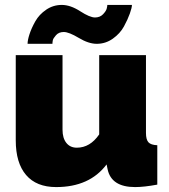

<svg xmlns="http://www.w3.org/2000/svg" viewBox="-20 -750 686 780"><path d="M208 10Q128 10 86 -39Q44 -88 44 -180V-526H234V-223Q234 -189 249.5 -169.5Q265 -150 292 -150Q346 -150 383 -204V-526H573V-210Q573 -183 583 -172Q593 -161 619 -160V0Q565 10 529 10Q432 10 417 -63L413 -82Q344 10 208 10ZM373 -572Q340 -572 300 -596Q260 -620 239 -620Q219 -620 207.5 -607Q196 -594 194.5 -586Q193 -578 193 -572H92Q92 -587 100 -611.5Q108 -636 123.5 -663.5Q139 -691 167.5 -710.5Q196 -730 231 -730Q266 -730 305.5 -704.5Q345 -679 366 -679Q386 -679 398.5 -692Q411 -705 413.5 -715Q416 -725 416 -730H516Q516 -719 507.5 -695Q499 -671 483.5 -642.5Q468 -614 438.5 -593Q409 -572 373 -572Z"/></svg>

Font: Raleway
Style: Heavy
Weight: 900
Designer: Matt McInerney, Pablo Impallari, Rodrigo Fuenzalida
Foundry: Matt McInerney, Pablo Impallari, Rodrigo Fuenzalida
Version: Version 2.001